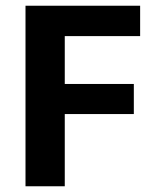

<svg xmlns="http://www.w3.org/2000/svg" viewBox="-20 -650 537 670"><path d="M469 -630V-524H206V-357H447V-252H206V0H69V-630Z"/></svg>

Font: Mukta Mahee
Style: Bold
Weight: 700
Designer: Shuchita Grover, Noopur Datye, Girish Dalvi, Yashodeep Gholap
Foundry: Ek Type
Version: Version 2.538;PS 1.000;hotconv 16.6.51;makeotf.lib2.5.65220;